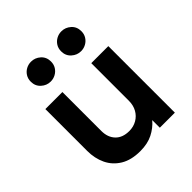

<svg xmlns="http://www.w3.org/2000/svg" viewBox="-202 -869 1020 1020"><g transform="rotate(-45 308.0 -358.5)"><path d="M268 15Q200.5 15 156.2 -12Q112 -39 90.5 -84.2Q69 -129.5 69 -185.5V-500H197V-207.5Q197 -159.5 224.5 -130.8Q252 -102 302 -102Q334 -102 359.5 -116.8Q385 -131.5 399.5 -157.5Q414 -183.5 414 -218V-500H542V0H429V-57Q401.5 -24.5 362.2 -4.8Q323 15 268 15ZM193 -583Q163 -583 140 -603.8Q117 -624.5 117 -657.5Q117 -680 127.8 -696.8Q138.5 -713.5 155.8 -722.8Q173 -732 193 -732Q223 -732 246 -711.5Q269 -691 269 -657.5Q269 -635.5 258.5 -618.8Q248 -602 230.5 -592.5Q213 -583 193 -583ZM421 -583Q391 -583 368 -603.8Q345 -624.5 345 -657.5Q345 -680 355.8 -696.8Q366.5 -713.5 383.8 -722.8Q401 -732 421 -732Q451 -732 474 -711.5Q497 -691 497 -657.5Q497 -635.5 486.5 -618.8Q476 -602 458.5 -592.5Q441 -583 421 -583Z"/></g></svg>

Font: Geologica EX Med
Style: Regular
Weight: 500
Designer: Sindre Bremnes, Frode Helland
Foundry: Monokrom Skriftforlag AS
Version: Version 1.010;gftools[0.9.28]